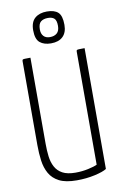

<svg xmlns="http://www.w3.org/2000/svg" viewBox="-102 -992 670 1058"><g transform="rotate(-10 233.5 -462.5)"><path d="M240 10Q178 10 142 -8.5Q106 -27 88 -59Q70 -91 64.5 -132Q59 -173 59 -219V-687Q59 -694 61 -696.5Q63 -699 72.5 -699.5Q82 -700 105 -700V-218Q105 -181 109 -147.5Q113 -114 127 -88Q141 -62 168 -47.5Q195 -33 240 -33Q277 -33 311.5 -40.5Q346 -48 362 -56V-688Q362 -695 364.5 -697Q367 -699 376.5 -699.5Q386 -700 408 -700V-24Q388 -11 341 -0.5Q294 10 240 10ZM231 -758Q192 -758 169 -777Q146 -796 146 -846Q146 -892 171 -913.5Q196 -935 238 -935Q280 -935 300.5 -916Q321 -897 321 -846Q321 -803 297.5 -780.5Q274 -758 231 -758ZM231 -793Q256 -793 270.5 -806Q285 -819 285 -847Q285 -877 273 -888Q261 -899 238 -899Q212 -899 197.5 -887Q183 -875 183 -844Q183 -820 195.5 -806.5Q208 -793 231 -793Z"/></g></svg>

Font: Yanone Kaffeesatz Light
Style: Regular
Weight: 300
Designer: Yanone (Cyrillic: Daniel Pouzeot, Huerta Tipografica, and Cyreal)
Foundry: Yanone
Version: Version 2.003